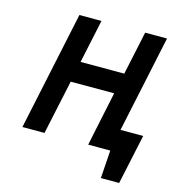

<svg xmlns="http://www.w3.org/2000/svg" viewBox="-96 -581 712 781"><g transform="rotate(15 260.5 -191.0)"><path d="M383 -92 363 0H407L399 118H476L521 -92ZM381 -317H197L236 -500H143L37 0H130L179 -229H362L314 0H406L512 -500H420Z"/></g></svg>

Font: Advent Pro SemiBold
Style: Italic
Weight: 600
Italic angle: -12°
Version: Version 3.000